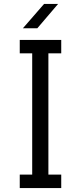

<svg xmlns="http://www.w3.org/2000/svg" viewBox="-20 -952 410 972"><path d="M225 -682H290V-750H80V-682H143V-68H80V0H290V-68H225ZM203 -932H274L169 -809H96Z"/></svg>

Font: Kelly Slab
Style: Regular
Weight: 400
Designer: Denis Masharov
Foundry: Denis Masharov
Version: Version 1.001